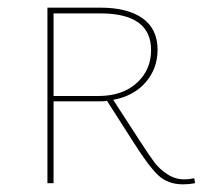

<svg xmlns="http://www.w3.org/2000/svg" viewBox="-20 -479 540 502"><path d="M488 -13 490 0Q474 3 459 3Q419 3 394 -20.5Q369 -44 331 -104L260 -215Q252 -214 236 -214H120V0H104V-459H242Q314 -459 353 -431Q392 -403 392 -349Q392 -300 361 -264Q330 -228 276 -218L346 -110Q372 -70 384.5 -53.5Q397 -37 417.5 -23.5Q438 -10 462 -10Q474 -10 488 -13ZM120 -228H237Q300 -228 337.5 -262Q375 -296 375 -348Q375 -444 242 -444H120Z"/></svg>

Font: EauTestSC Thin
Style: Regular
Weight: 250
Designer: Christian Thalmann (Catharsis Fonts)
Version: Version 0.001;PS 000.001;hotconv 1.0.88;makeotf.lib2.5.64775